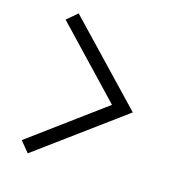

<svg xmlns="http://www.w3.org/2000/svg" viewBox="-133 -873 866 945"><g transform="rotate(20 300.0 -400.5)"><path d="M118 -34 68 -85 426 -400 68 -716 118 -767 535 -400Z"/></g></svg>

Font: Victor Mono Thin
Style: Regular
Weight: 400
Monospace: yes
Version: Version 1.561;gftools[0.9.30]